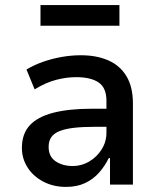

<svg xmlns="http://www.w3.org/2000/svg" viewBox="-20 -725 622 754"><path d="M239 9Q190 9 150.5 -11.5Q111 -32 88.5 -67Q66 -102 66 -144Q66 -199 96.5 -232.5Q127 -266 188.5 -282Q250 -298 340 -298H413V-227H351Q304 -227 270 -223Q236 -219 214.5 -210.5Q193 -202 182 -187Q171 -172 171 -148Q171 -110 198.5 -91.5Q226 -73 266 -73Q300 -73 330 -90.5Q360 -108 379 -138Q398 -168 398 -204V-329Q398 -380 367.5 -401Q337 -422 279 -422Q241 -422 200.5 -411.5Q160 -401 116 -374L84 -452Q116 -471 151 -483Q186 -495 223 -501.5Q260 -508 298 -508Q359 -508 405 -488Q451 -468 476.5 -426Q502 -384 502 -318V0H412V-104H407Q392 -73 369 -47Q346 -21 314 -6Q282 9 239 9ZM139 -624V-705H449V-624Z"/></svg>

Font: Nunito Sans 7pt SemiCondensed SemiBold
Style: Regular
Weight: 600
Width: 4
Designer: Vernon Adams
Foundry: Vernon Adams
Version: Version 3.101;gftools[0.9.27]